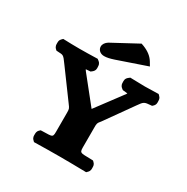

<svg xmlns="http://www.w3.org/2000/svg" viewBox="-184 -981 1108 1140"><g transform="rotate(30 370.0 -411.0)"><path d="M468.8 -249.7C468.8 -275.6 467.8 -282.3 486.9 -303.8L620.2 -491.3C646.9 -530.3 651.6 -530.9 692.3 -534.2L701.3 -534.9L707.8 -540.9C721.9 -553.9 720 -568.3 719.5 -578C719.1 -585.8 719.5 -596.8 707.8 -607.7L700.1 -615.3L689.2 -615C659.3 -614 629.4 -613 607.1 -613C584.7 -613 550.3 -614 516.8 -615L506 -615.3L496.2 -607.7C478.6 -594 480.7 -579.2 481 -569.1C481.4 -560.2 480.4 -547.6 496.2 -535.3L504.7 -528.7L514.4 -528.1C524.1 -527.4 531 -526.7 537.4 -525.4C536.8 -524.2 535.3 -521.6 533.8 -519.1L399.6 -339.4L257.1 -517.6C255.1 -520.7 253.6 -523.1 251.7 -526.3C257.2 -526.9 264.6 -527.6 273.4 -528L283.2 -528.5L291.9 -535.3C310.1 -549.4 307.7 -565 307 -575.5C306.5 -584 307.1 -595.9 291.9 -607.7L282.1 -615.3L271.4 -615C235.4 -614 197.7 -613 158.1 -613C119.5 -613 86.9 -614 56.9 -615L46.1 -615.3L38.4 -607.7C26.2 -596.4 27.2 -584.9 27.1 -577.2C26.9 -567.3 25.8 -553.5 39.4 -540.9L46 -534.8L55.3 -534.2C93.6 -531.6 91.8 -536.8 126.3 -488.9L267.4 -296.8C284.3 -274.3 284.6 -273.2 284.6 -242.3V-136.1C284.6 -74.2 289.4 -81.5 211.1 -78.9L201.3 -78.5L194.4 -72.1C181.7 -60.4 182.7 -48 182.6 -39.5C182.5 -30.5 181.2 -17.5 194.4 -5.3L201.9 2.2L212.6 2C261.6 1 321.8 0 377.3 0C432.2 0 496.4 1 548.6 2L559.2 2.2L566.8 -5.3C580.4 -17.9 578.8 -31.6 578.5 -41C578.3 -49.2 579 -60.8 566.8 -72.1L559.8 -78.5L550 -78.9C464.1 -81.5 468.8 -74 468.8 -136.1ZM463 -823.7 288.2 -729.5C271.6 -719 261.1 -703.8 261.1 -688C261.1 -667.4 277.6 -648 306.5 -648C325.4 -648 345.2 -652.7 373 -661.9L573.5 -730.7L558.6 -755.8C542.7 -782.4 517.5 -802.8 479.8 -817.7Z"/></g></svg>

Font: Linux Libertine Mono O 
Style: Mono Bold
Weight: 400
Designer: Philipp H. Poll
Foundry: Philipp H. Poll
Version: Version 5.1.7